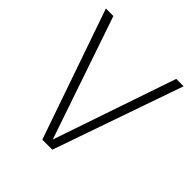

<svg xmlns="http://www.w3.org/2000/svg" viewBox="-188 -838 976 976"><g transform="rotate(45 300.0 -350.0)"><path d="M264 0 21 -700H75L301 -38L527 -700H580L336 0Z"/></g></svg>

Font: Red Hat Mono VF Light
Style: Regular
Weight: 300
Monospace: yes
Designer: Pentagram, MCKL
Foundry: Pentagram, MCKL
Version: Version 1.023